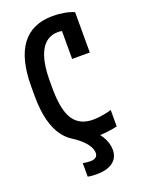

<svg xmlns="http://www.w3.org/2000/svg" viewBox="-174 -822 849 1123"><g transform="rotate(-20 250.0 -261.0)"><path d="M227 218Q212 218 198 217Q184 216 172 213V129Q183 131 195 132.5Q207 134 219 134Q233 134 243 130Q253 126 258.5 118.5Q264 111 264 99Q264 70 239 38.5Q214 7 167 -24L263 -49Q313 -11 338.5 30.5Q364 72 364 116Q364 148 348 171Q332 194 301.5 206Q271 218 227 218ZM305 10Q174 10 108 -76.5Q42 -163 42 -335V-395Q42 -567 107 -653.5Q172 -740 301 -740Q335 -740 370 -734Q405 -728 432 -716V-465H322V-697L377 -612Q341 -641 297 -641Q227 -641 191 -577Q155 -513 155 -388V-343Q155 -209 194 -149Q233 -89 317 -89Q343 -89 373.5 -94Q404 -99 432 -107V-5Q404 2 369.5 6Q335 10 305 10Z"/></g></svg>

Font: M PLUS 1 Code Medium
Style: Regular
Weight: 500
Designer: Coji Morishita
Foundry: UNDERFOREST DESIGN
Version: Version 1.002